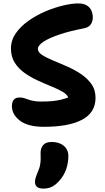

<svg xmlns="http://www.w3.org/2000/svg" viewBox="-20 -730 612 1119"><path d="M234.8 9Q142.8 9 96.1 -26.8Q49.4 -62.6 49.4 -112Q49.4 -135.2 60 -148.5Q70.6 -161.8 93.6 -161.8Q108.6 -161.8 120.1 -158.3Q131.6 -154.8 144.8 -150Q158 -145.2 175.9 -141.7Q193.8 -138.2 220.4 -138.2Q258 -138.2 285.5 -140.9Q313 -143.6 334.5 -148.8Q356 -154 377.8 -161.8Q370.4 -180.8 343.3 -196.1Q316.2 -211.4 278 -227Q239.8 -242.6 199.3 -261.1Q158.8 -279.6 123.4 -304.7Q88 -329.8 65.9 -364.6Q43.8 -399.4 43.8 -447Q43.8 -495 71.9 -535.7Q100 -576.4 146 -608.8Q192 -641.2 244.7 -663.6Q297.4 -686 347.9 -698Q398.4 -710 435.4 -710Q467.2 -710 485.9 -698.4Q504.6 -686.8 512.7 -668.1Q520.8 -649.4 520.8 -627.4Q520.8 -604.4 508.4 -587.1Q496 -569.8 468.6 -564.8Q388.6 -549.6 328.1 -529.4Q267.6 -509.2 234.2 -487.4Q200.8 -465.6 200.8 -444.4Q200.8 -425.8 225.2 -409.9Q249.6 -394 287.8 -378.2Q326 -362.4 368.8 -343.8Q411.6 -325.2 449.8 -299.9Q488 -274.6 512.4 -240.8Q536.8 -207 536.8 -159.8Q536.8 -116.2 516.8 -84.3Q496.8 -52.4 457.7 -31.8Q418.6 -11.2 362.7 -1.1Q306.8 9 234.8 9ZM233.8 369.2Q184 369.2 184 330.8Q184 320 187.1 308.3Q190.2 296.6 198.4 277.2Q210.6 250 214 229.3Q217.4 208.6 217 192Q216.6 175.4 216.6 160.4Q216.6 132.8 232 115.1Q247.4 97.4 280.8 97.4Q325.6 97.4 352 119.9Q378.4 142.4 378.4 179.8Q378.4 219 365.4 257Q352.4 295 322.6 326.8Q302.4 349.2 281.1 359.2Q259.8 369.2 233.8 369.2Z"/></svg>

Font: Shantell Sans Light
Style: Regular
Weight: 300
Designer: Stephen Nixon, Anya Danilova, Shantell Martin
Foundry: Arrow Type
Version: Version 1.011;[c5ecc13dd]